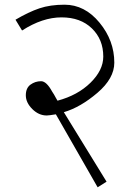

<svg xmlns="http://www.w3.org/2000/svg" viewBox="-20 -692 565 818"><path d="M255 -672Q341 -672 404 -595.5Q467 -519 467 -425Q467 -358 395 -296.5Q323 -235 252 -214L434 82L396 106L218 -205Q188 -200 179 -200Q145 -200 117.5 -227.5Q90 -255 90 -286Q90 -317 110 -331.5Q130 -346 155 -346Q178 -346 202 -302Q207 -294 210 -289.5Q213 -285 217.5 -276Q222 -267 225 -263Q311 -286 365.5 -339.5Q420 -393 420 -451Q420 -524 371.5 -571Q323 -618 242 -618Q161 -618 74 -562L46 -608Q102 -641 148 -656.5Q194 -672 255 -672Z"/></svg>

Font: Halant Light
Style: Regular
Weight: 300
Designer: Hitesh Malaviya (Devanagari), Satya Rajpurohit (Latin)
Foundry: Indian Type Foundry
Version: Version 1.101;PS 1.0;hotconv 1.0.78;makeotf.lib2.5.61930; tt